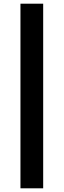

<svg xmlns="http://www.w3.org/2000/svg" viewBox="-20 -770 345 1040"><path d="M213.9 -750V250H90.8V-750Z"/></svg>

Font: Stilu SemiBold
Style: Italic
Weight: 600
Italic angle: -10°
Designer: Genilson Lima Santos
Foundry: Genilson Lima Santos
Version: Version 1.200;PS 001.200;hotconv 1.0.88;makeotf.lib2.5.64775